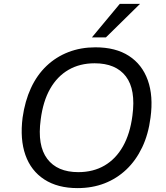

<svg xmlns="http://www.w3.org/2000/svg" viewBox="-20 -957 855 986"><path d="M378 9Q276 9 207.5 -35.5Q139 -80 110.5 -161Q82 -242 96 -353Q108 -438 139 -505Q170 -572 219 -618.5Q268 -665 331.5 -689.5Q395 -714 470 -714Q574 -714 642 -670Q710 -626 739 -545Q768 -464 753 -353Q742 -267 710 -200Q678 -133 629 -86.5Q580 -40 517 -15.5Q454 9 378 9ZM382 -73Q459 -73 517 -107Q575 -141 611.5 -205.5Q648 -270 660 -363Q678 -497 626.5 -564.5Q575 -632 466 -632Q390 -632 332 -598.5Q274 -565 237.5 -501Q201 -437 189 -343Q171 -210 222.5 -141.5Q274 -73 382 -73ZM452 -765 595 -937H699L524 -765Z"/></svg>

Font: Nunito Sans 7pt
Style: Italic
Weight: 400
Italic angle: -9°
Designer: Vernon Adams
Foundry: Vernon Adams
Version: Version 3.101;gftools[0.9.27]